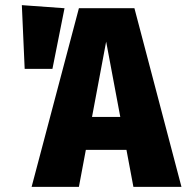

<svg xmlns="http://www.w3.org/2000/svg" viewBox="-20 -727 726 747"><path d="M499 0 472 -144H314L287 0H103L287 -695H503L686 0ZM338 -272H448L393 -565ZM65 -707 231 -695 184 -459H76Z"/></svg>

Font: Fira Sans Condensed ExtraBold
Style: Regular
Weight: 800
Width: 3
Designer: Carrois Corporate & Edenspiekermann AG
Foundry: Carrois Corporate GbR & Edenspiekermann AG
Version: Version 4.203